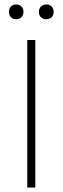

<svg xmlns="http://www.w3.org/2000/svg" viewBox="-20 -839 280 859"><path d="M52 -819Q67 -819 76 -810Q85 -801 85 -786Q85 -771 76 -762Q67 -753 52 -753Q38 -753 29 -762Q20 -771 20 -786Q20 -801 29 -810Q38 -819 52 -819ZM188 -819Q202 -819 211 -810Q220 -801 220 -786Q220 -771 211 -762Q202 -753 187 -753Q172 -753 163 -762Q154 -771 154 -786Q154 -801 163.5 -810Q173 -819 188 -819ZM138 -660V0H102V-660Z"/></svg>

Font: Kantumruy Pro ExtraLight
Style: Regular
Weight: 250
Version: Version 1.002